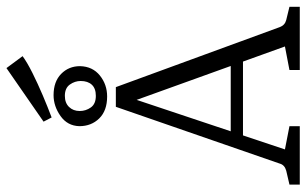

<svg xmlns="http://www.w3.org/2000/svg" viewBox="-197 -752 949 595"><g transform="rotate(-90 277.5 -454.5)"><path d="M140 -214H390L405 -176H128ZM491 -62Q497 -46 513 -42L554 -32V0H358V-32L431 -46L252 -543H278L112 -46L184 -32V0H3V-32L46 -42Q64 -47 68 -62L244 -570H305ZM276 -597Q232 -597 208 -621.5Q184 -646 184 -683Q185 -720 215.5 -741.5Q246 -763 280 -763Q322 -763 346 -739.5Q370 -716 370 -681Q369 -642 341 -619.5Q313 -597 276 -597ZM278 -632Q301 -632 312.5 -644.5Q324 -657 324 -679Q324 -697 313 -712.5Q302 -728 278 -728Q256 -728 243.5 -715Q231 -702 231 -682Q231 -663 242 -647.5Q253 -632 278 -632ZM211 -769 198 -794 364 -909 401 -859Q382 -845 349 -828.5Q316 -812 279.5 -796.5Q243 -781 211 -769Z"/></g></svg>

Font: Rasa Light
Style: Regular
Weight: 300
Designer: Anna Giedrys (Yrsa+Rasa design), David Brezina (Yrsa art-direction, Rasa art-direction, design)
Foundry: Rosetta Type Foundry
Version: Version 2.004